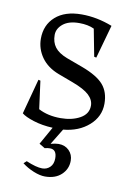

<svg xmlns="http://www.w3.org/2000/svg" viewBox="-75 -471 502 724"><g transform="rotate(10 176.0 -109.0)"><path d="M24.9 -16.1 61 -150.9 68.8 -148.9 83 -42Q119.1 -22.9 168 -22.9Q211.4 -22.9 242.2 -40Q272.9 -57.1 272.9 -88.9Q272.9 -110.8 253.9 -128.9Q234.9 -147 189 -164.1L132.8 -185.1Q88.9 -201.7 65.9 -234.1Q43 -266.6 43 -305.2Q43 -357.9 79.1 -389.9Q115.2 -421.9 179.2 -421.9Q237.8 -421.9 296.9 -398.9L261.2 -271L252.9 -272.9L232.9 -377Q209.5 -388.2 175.8 -388.2Q135.7 -388.2 113.8 -370.4Q91.8 -352.5 91.8 -328.1Q91.8 -300.3 106 -281.5Q120.1 -262.7 152.8 -250L214.8 -227.1Q273.9 -205.1 297.9 -177.2Q321.8 -149.4 321.8 -105Q321.8 -55.7 283.2 -21.5Q244.6 12.7 185.1 18.1L147.9 79.1Q166.5 74.2 178.2 74.2Q202.6 74.2 218.3 89.8Q233.9 105.5 233.9 128.9Q233.9 160.6 210.7 182.4Q187.5 204.1 147.9 204.1Q128.9 204.1 104.2 194.1Q79.6 184.1 60.1 168.9L70.8 159.2Q109.9 175.8 132.8 175.8Q150.4 175.8 162.6 163.8Q174.8 151.9 174.8 129.9Q174.8 96.2 148.9 96.2Q139.2 96.2 128.9 99.1L106.9 85.9L145 18.1Q104 16.1 71 5.6Q38.1 -4.9 24.9 -16.1Z"/></g></svg>

Font: Halibut Cnd
Style: Regular
Weight: 400
Width: 3
Designer: Matteo Maggi
Foundry: Collletttivo
Version: Version 3.080 | FøM Fix